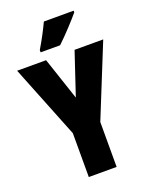

<svg xmlns="http://www.w3.org/2000/svg" viewBox="-168 -1015 863 1102"><g transform="rotate(-20 263.0 -463.5)"><path d="M423 -917V-927H241C220 -883 195 -834 163 -781V-767H282C332 -814 395 -883 423 -917ZM264 -454 177 -714H0L178 -268V0H348V-274L526 -714H351Z"/></g></svg>

Font: Noto Sans Arabic UI XCn Bk
Style: Regular
Weight: 900
Width: 2
Designer: Monotype Design Team, Nadine Chahine and Nizar Qandah
Foundry: Monotype Imaging Inc.
Version: Version 2.010